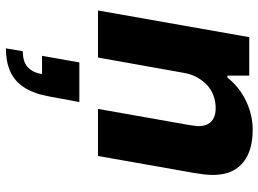

<svg xmlns="http://www.w3.org/2000/svg" viewBox="-136 -444 900 669"><g transform="rotate(90 314.5 -109.0)"><path d="M16 0 109 -527H243V-451H250Q272 -479 301 -498.5Q330 -518 363.5 -528.5Q397 -539 431 -539Q481 -539 516 -523.5Q551 -508 570 -477.5Q589 -447 589 -400Q589 -385 587 -368.5Q585 -352 582 -334L523 0H359L415 -317Q416 -326 417.5 -334.5Q419 -343 419 -350Q419 -370 411.5 -383.5Q404 -397 390 -403.5Q376 -410 356 -410Q334 -410 313 -402.5Q292 -395 276 -380Q260 -365 248.5 -344Q237 -323 233 -297L180 0ZM148 321 158 262Q195 262 213.5 245Q232 228 238 195H174L197 65H335L316 168Q306 224 284 257.5Q262 291 228 306Q194 321 148 321Z"/></g></svg>

Font: Archivo SemiBold ExtraBold
Style: Italic
Weight: 800
Italic angle: -10°
Version: Version 2.001